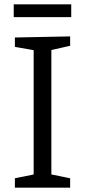

<svg xmlns="http://www.w3.org/2000/svg" viewBox="-20 -866 392 886"><path d="M303.7 -654.7 206 -632.7 217 -647.3V-49L206 -63.3L303.7 -43.3V0H48.7V-43.3L145.7 -63L135.3 -49V-647.3L148 -632.3L48.7 -649.7V-693L303.7 -698ZM308.7 -846V-787H43.3V-846Z"/></svg>

Font: Bitter Thin
Style: Regular
Weight: 100
Designer: Sol Matas, and Bitter project Authors
Foundry: Sol Matas
Version: Version 2.002